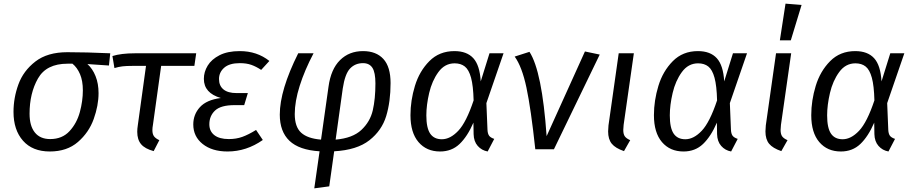

<svg xmlns="http://www.w3.org/2000/svg" viewBox="-20 -818 5005 1052"><path d="M54 -205Q54 -282 81 -356Q108 -430 174 -481Q240 -532 349 -532Q452 -532 584 -526L577 -459L459 -467Q487 -442 503.5 -401Q520 -360 520 -308Q520 -240 493.5 -166Q467 -92 407 -40Q347 12 253 12Q158 12 106 -47Q54 -106 54 -205ZM434 -323Q434 -375 418.5 -411.5Q403 -448 377 -469H350Q234 -469 188 -388Q142 -307 142 -195Q142 -128 171 -92Q200 -56 255 -56Q321 -56 361 -99.5Q401 -143 417.5 -204Q434 -265 434 -323Z M818 -134Q815 -118 815 -105Q815 -83 824 -71Q833 -59 853 -50L822 10Q774 -3 753 -28Q732 -53 732 -96Q732 -112 735 -131L780 -457H707Q672 -457 651 -454.5Q630 -452 607 -445L596 -511Q644 -526 719 -526H1055L1045 -457H863Z M1039 -136Q1039 -191 1075.5 -231Q1112 -271 1190 -281Q1097 -308 1097 -386Q1097 -424 1118 -458.5Q1139 -493 1183 -515.5Q1227 -538 1294 -538Q1388 -538 1456 -484L1411 -435Q1384 -453 1357.5 -462.5Q1331 -472 1294 -472Q1237 -472 1208.5 -447Q1180 -422 1180 -385Q1180 -348 1204.5 -328Q1229 -308 1276 -308H1338L1318 -242H1265Q1190 -242 1158.5 -212.5Q1127 -183 1127 -137Q1127 -99 1154.5 -77.5Q1182 -56 1234 -56Q1274 -56 1307.5 -68Q1341 -80 1383 -106L1420 -51Q1330 12 1227 12Q1142 12 1090.5 -29Q1039 -70 1039 -136Z M2120 -363Q2120 -261 2096 -182Q2072 -103 2004 -49.5Q1936 4 1811 11L1784 203L1702 214L1731 11Q1619 4 1566 -46.5Q1513 -97 1513 -190Q1513 -324 1614 -526H1698Q1649 -433 1622 -347.5Q1595 -262 1595 -193Q1595 -123 1630 -91Q1665 -59 1739 -53L1780 -343Q1793 -439 1843 -488.5Q1893 -538 1969 -538Q2041 -538 2080.5 -495Q2120 -452 2120 -363ZM1858 -333 1819 -53Q1912 -61 1960 -106Q2008 -151 2022.5 -213.5Q2037 -276 2037 -361Q2037 -421 2020.5 -446.5Q2004 -472 1969 -472Q1926 -472 1898 -442.5Q1870 -413 1858 -333Z M2614 -372 2662 -526H2739L2645 -253L2651 -107Q2652 -86 2659.5 -75Q2667 -64 2688 -57L2652 12Q2619 6 2597.5 -18.5Q2576 -43 2575 -83L2574 -146Q2541 -70 2498 -29Q2455 12 2391 12Q2317 12 2273 -39.5Q2229 -91 2229 -187Q2229 -267 2253.5 -347.5Q2278 -428 2332.5 -483Q2387 -538 2470 -538Q2538 -538 2573.5 -499Q2609 -460 2614 -372ZM2316 -186Q2316 -117 2337 -86Q2358 -55 2401 -55Q2447 -55 2491 -101.5Q2535 -148 2575 -268Q2573 -348 2561 -392Q2549 -436 2527 -453.5Q2505 -471 2471 -471Q2417 -471 2382 -423Q2347 -375 2331.5 -308.5Q2316 -242 2316 -186Z M2975 -72 3185 -536 3266 -519 3015 0H2913Q2889 -223 2864.5 -338Q2840 -453 2800 -508L2881 -534Q2950 -428 2975 -72Z M3397 -134Q3395 -112 3395 -106Q3395 -83 3403.5 -71Q3412 -59 3433 -50L3399 10Q3352 -6 3332 -30.5Q3312 -55 3312 -98Q3312 -107 3314 -131L3370 -526H3453Z M3948 -372 3996 -526H4073L3979 -253L3985 -107Q3986 -86 3993.5 -75Q4001 -64 4022 -57L3986 12Q3953 6 3931.5 -18.5Q3910 -43 3909 -83L3908 -146Q3875 -70 3832 -29Q3789 12 3725 12Q3651 12 3607 -39.5Q3563 -91 3563 -187Q3563 -267 3587.5 -347.5Q3612 -428 3666.5 -483Q3721 -538 3804 -538Q3872 -538 3907.5 -499Q3943 -460 3948 -372ZM3650 -186Q3650 -117 3671 -86Q3692 -55 3735 -55Q3781 -55 3825 -101.5Q3869 -148 3909 -268Q3907 -348 3895 -392Q3883 -436 3861 -453.5Q3839 -471 3805 -471Q3751 -471 3716 -423Q3681 -375 3665.5 -308.5Q3650 -242 3650 -186Z M4259 -134Q4257 -112 4257 -106Q4257 -83 4265.5 -71Q4274 -59 4295 -50L4261 10Q4214 -6 4194 -30.5Q4174 -55 4174 -98Q4174 -107 4176 -131L4232 -526H4315ZM4372 -791 4313 -597H4253L4284 -798Z M4810 -372 4858 -526H4935L4841 -253L4847 -107Q4848 -86 4855.5 -75Q4863 -64 4884 -57L4848 12Q4815 6 4793.5 -18.5Q4772 -43 4771 -83L4770 -146Q4737 -70 4694 -29Q4651 12 4587 12Q4513 12 4469 -39.5Q4425 -91 4425 -187Q4425 -267 4449.5 -347.5Q4474 -428 4528.5 -483Q4583 -538 4666 -538Q4734 -538 4769.5 -499Q4805 -460 4810 -372ZM4512 -186Q4512 -117 4533 -86Q4554 -55 4597 -55Q4643 -55 4687 -101.5Q4731 -148 4771 -268Q4769 -348 4757 -392Q4745 -436 4723 -453.5Q4701 -471 4667 -471Q4613 -471 4578 -423Q4543 -375 4527.5 -308.5Q4512 -242 4512 -186Z"/></svg>

Font: Fira Sans Book
Style: Italic
Weight: 350
Italic angle: -8°
Designer: bBox Type GmbH & Carrois Corporate GbR & Edenspiekermann AG
Foundry: bBox Type GmbH & Carrois Corporate GbR & Edenspiekermann AG
Version: Version 4.301